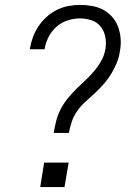

<svg xmlns="http://www.w3.org/2000/svg" viewBox="-20 -763 540 783"><path d="M199 -221Q203 -245 209 -269Q215 -293 226.5 -316Q238 -339 254.5 -359.5Q271 -380 289.5 -398.5Q308 -417 327.5 -435Q347 -453 364 -473Q381 -493 393.5 -516Q406 -539 410 -563Q414 -588 409.5 -612Q405 -636 391 -654Q377 -672 354 -680Q331 -688 306 -688Q282 -688 256.5 -680Q231 -672 211 -654.5Q191 -637 178.5 -613Q166 -589 162 -564Q162 -564 162 -563.5Q162 -563 162 -562H101Q101 -563 101.5 -564Q102 -565 102 -565Q106 -589 114.5 -612Q123 -635 137 -656Q151 -677 170.5 -694.5Q190 -712 212.5 -723Q235 -734 259 -738.5Q283 -743 306 -743Q332 -743 356.5 -738.5Q381 -734 402 -722.5Q423 -711 438.5 -693Q454 -675 462 -652.5Q470 -630 472 -605Q474 -580 469 -555Q466 -531 456.5 -507.5Q447 -484 434 -462.5Q421 -441 404 -421.5Q387 -402 368.5 -384.5Q350 -367 330.5 -350Q311 -333 296 -312Q281 -291 273 -267.5Q265 -244 261 -221ZM144 0 160 -100H260L243 0Z"/></svg>

Font: Iosevka SS04 Light Oblique
Style: Regular
Weight: 300
Italic angle: -9°
Monospace: yes
Designer: Belleve Invis
Foundry: Belleve Invis
Version: Version 19.0.0; ttfautohint (v1.8.4)